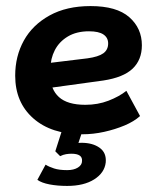

<svg xmlns="http://www.w3.org/2000/svg" viewBox="-20 -431 508 632"><path d="M251 11Q149 11 89.5 -41.5Q30 -94 30 -182Q30 -246 58.5 -297.5Q87 -349 143 -380Q199 -411 278 -411Q364 -411 405.5 -374.5Q447 -338 447 -282Q447 -234 416.5 -205Q386 -176 320 -166L95 -135V-218L268 -239Q304 -244 320 -255.5Q336 -267 336 -288Q336 -307 320.5 -317.5Q305 -328 273 -328Q232 -328 203.5 -311Q175 -294 160.5 -266Q146 -238 146 -204V-182Q146 -137 174 -111.5Q202 -86 261 -86Q302 -86 337 -99.5Q372 -113 396 -132L441 -49Q421 -31 390 -18Q359 -5 323 3Q287 11 251 11ZM201 181Q169 181 143 176Q117 171 103 161L130 111Q141 118 158 123.5Q175 129 201 129Q223 129 236.5 120.5Q250 112 250 99Q252 75 215 75Q207 75 197.5 76.5Q188 78 178 83L162 67L186 -8H254L232 58L201 48Q225 39 248 39Q285 39 308 55.5Q331 72 328 104Q324 138 290 159.5Q256 181 201 181Z"/></svg>

Font: Rokkitt SemiBold
Style: Bold Italic
Weight: 700
Italic angle: -9°
Version: Version 3.103